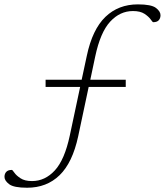

<svg xmlns="http://www.w3.org/2000/svg" viewBox="-52 -737 754 878"><path d="M72 121.5Q11 121.5 -10.2 105.2Q-31.5 89 -31.5 72Q-31.5 57.5 -23.2 48.8Q-15 40 2 40Q5 40 13.8 52.8Q22.5 65.5 41.8 78.2Q61 91 94.5 91Q154 91 198.8 42.2Q243.5 -6.5 267 -116.5L314.5 -339.5H156.5V-372.5H321.5L345 -482Q370.5 -602.5 430 -659.8Q489.5 -717 578.5 -717Q639.5 -717 660.8 -701Q682 -685 682 -667.5Q682 -653.5 674 -644.5Q666 -635.5 648.5 -635.5Q646 -635.5 637 -648.2Q628 -661 608.8 -673.8Q589.5 -686.5 556 -686.5Q496.5 -686.5 451.8 -638Q407 -589.5 383.5 -479L361 -372.5H523V-339.5H353.5L305.5 -113.5Q279.5 7 220.5 64.2Q161.5 121.5 72 121.5Z"/></svg>

Font: Newsreader 6pt ExtraLight
Style: Regular
Weight: 275
Designer: Hugues Gentile
Foundry: Production Type
Version: Version 1.003; ttfautohint (v1.8.3)